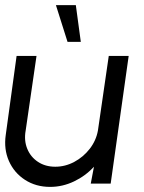

<svg xmlns="http://www.w3.org/2000/svg" viewBox="-25 -719 564 752"><path d="M-2.5 -190.5 40 -500H118L75.5 -207.5Q68.5 -168.5 81.8 -136.2Q95 -104 123.8 -85Q152.5 -66 191.5 -66Q230.5 -66 266 -85Q301.5 -104 326.5 -136.2Q351.5 -168.5 358.5 -207.5L401 -500H479L408.5 0H330.5L343 -66Q310 -30 265 -8.5Q220 13 171.5 13Q115.5 13 73 -14.5Q30.5 -42 10 -88.2Q-10.5 -134.5 -2.5 -190.5ZM194 -699H272L291.5 -555H239.5Z"/></svg>

Font: Urbanist
Style: Italic
Weight: 400
Italic angle: -8°
Designer: Corey Hu
Foundry: Corey Hu
Version: Version 1.330; ttfautohint (v1.8.4.7-5d5b)